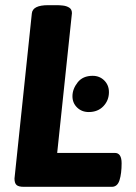

<svg xmlns="http://www.w3.org/2000/svg" viewBox="-20 -722 524 742"><path d="M201 -702Q210 -702 223.5 -700.5Q237 -699 247.5 -692.5Q258 -686 258 -671L201 -131H424Q450 -131 450 -91Q450 -52 442 -26Q434 0 412 0H72Q52 0 44 -7Q36 -14 36 -32L103 -670Q106 -702 166 -702ZM338 -429Q365 -429 383 -411Q401 -393 401 -366Q401 -334 379.5 -311.5Q358 -289 323 -289Q296 -289 278 -306.5Q260 -324 260 -350Q260 -378 280 -403.5Q300 -429 338 -429Z"/></svg>

Font: Asap VF Beta
Style: Italic
Weight: 400
Italic angle: -6°
Designer: Pablo Cosgaya
Foundry: Pablo Cosgaya
Version: Version 1.007